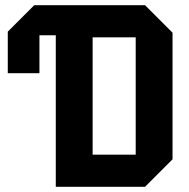

<svg xmlns="http://www.w3.org/2000/svg" viewBox="-20 -720 727 740"><path d="M132 -584V-438H10V-598L112 -700H539L645 -594V-106L539 0H195V-584ZM337 -124H503V-576H337Z"/></svg>

Font: Tektur SemiCondensed SemiBold
Style: Regular
Weight: 600
Width: 4
Designer: Adam Jagosz
Foundry: Adam Jagosz
Version: Version 1.005;gftools[0.9.30]